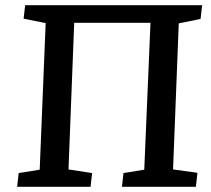

<svg xmlns="http://www.w3.org/2000/svg" viewBox="-20 -720 814 740"><path d="M46 0 52 -53 133 -66 156 -631 71 -648 77 -700H759L753 -647L669 -630L647 -67L741 -54L735 0H450L456 -53L536 -66L560 -632H266L244 -67L335 -53L329 0Z"/></svg>

Font: Literata 12pt Medium
Style: Italic
Weight: 500
Italic angle: -2°
Designer: Latin by Veronika Burian and Jose Scaglione. Greek by Irene Vlachou. Cyrillic by Vera Evstafieva
Foundry: TypeTogether
Version: Version 3.002